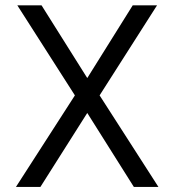

<svg xmlns="http://www.w3.org/2000/svg" viewBox="-20 -724 667 736"><path d="M139.2 -703.6H46.4L267.1 -358.4L41 -7.3H134.8L314.5 -291L493.2 -7.3H587.4L361.8 -358.4L582 -703.6H488.8L314.5 -424.8Z"/></svg>

Font: Shabnam Light
Style: Regular
Weight: 300
Foundry: DejaVu fonts team - Redesigned by Saber Rastikerdar - Based on Vazir font
Version: Version 5.0.1